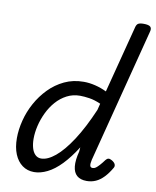

<svg xmlns="http://www.w3.org/2000/svg" viewBox="-97 -964 856 1055"><g transform="rotate(10 331.0 -436.5)"><path d="M166 17Q128 17 100 -3.5Q72 -24 56.5 -61.5Q41 -99 41 -151Q41 -198 54 -249.5Q67 -301 93 -348.5Q119 -396 156.5 -434.5Q194 -473 242.5 -496Q291 -519 350 -519Q381 -519 414 -511Q447 -503 478 -488L574 -859Q578 -878 587.5 -884Q597 -890 618 -890Q647 -890 656 -881Q665 -872 660 -854L467 -104Q462 -82 464.5 -71.5Q467 -61 479 -61Q489 -61 497 -67Q505 -73 516 -85Q527 -97 541 -116Q548 -125 556 -126.5Q564 -128 576 -121Q591 -112 595 -102Q599 -92 594 -83Q575 -50 554 -28Q533 -6 509.5 4.5Q486 15 459 15Q424 15 404.5 -2Q385 -19 381.5 -53Q378 -87 391 -137Q392 -143 392 -149.5Q392 -156 393 -161Q355 -101 316.5 -61Q278 -21 239.5 -2Q201 17 166 17ZM132 -163Q132 -135 138.5 -112Q145 -89 158.5 -76Q172 -63 191 -63Q227 -63 270 -98.5Q313 -134 359 -204.5Q405 -275 450 -380L459 -416Q425 -431 395.5 -435.5Q366 -440 343 -440Q303 -440 269.5 -422.5Q236 -405 210.5 -376Q185 -347 167.5 -310.5Q150 -274 141 -236Q132 -198 132 -163Z"/></g></svg>

Font: Playwrite IS
Style: Regular
Weight: 400
Designer: Veronika Burian, José Scaglione
Foundry: TypeTogether
Version: Version 1.002